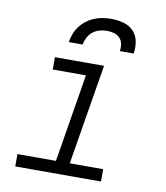

<svg xmlns="http://www.w3.org/2000/svg" viewBox="-84 -820 767 889"><g transform="rotate(10 300.0 -375.0)"><path d="M48 0V-58H229L297 -472H141V-530H372L294 -58H451V0ZM192 -610Q195 -630 202.5 -649.5Q210 -669 222.5 -685.5Q235 -702 252 -715Q269 -728 288.5 -736Q308 -744 328 -747Q348 -750 368 -750Q397 -750 425 -742.5Q453 -735 472 -715.5Q491 -696 496.5 -667.5Q502 -639 497 -610H432Q435 -627 432 -643.5Q429 -660 418 -671.5Q407 -683 391 -687.5Q375 -692 358 -692Q341 -692 323.5 -687.5Q306 -683 291.5 -671.5Q277 -660 268.5 -643.5Q260 -627 257 -610Z"/></g></svg>

Font: Iosevka Slab LtExObl
Style: Regular
Weight: 300
Width: 7
Italic angle: -9°
Monospace: yes
Designer: Belleve Invis
Foundry: Belleve Invis
Version: Version 11.1.0; ttfautohint (v1.8.3)